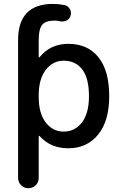

<svg xmlns="http://www.w3.org/2000/svg" viewBox="-20 -784 627 1000"><path d="M443.4 -283.2Q443.4 -376 408.7 -421.9Q374 -467.8 311.5 -467.8Q254.9 -467.8 218.3 -419.9Q181.6 -372.1 181.6 -288.1V-278.3Q181.6 -193.4 218.3 -146Q254.9 -98.6 311.5 -98.6Q370.1 -98.6 406.7 -146Q443.4 -193.4 443.4 -283.2ZM74.2 142.6V-575.2Q74.2 -762.7 254.9 -763.7Q285.2 -763.7 314.5 -757.8Q333 -754.9 342.8 -738.3Q349.6 -727.5 349.6 -714.8Q349.6 -709 347.7 -703.1Q343.8 -686.5 328.1 -677.7Q317.4 -671.9 304.7 -671.9Q299.8 -671.9 293.9 -672.9Q279.3 -676.8 264.6 -676.8Q217.8 -676.8 199.7 -654.8Q181.6 -632.8 181.6 -575.2V-488.3Q181.6 -486.3 183.1 -485.4Q184.6 -484.4 186.5 -486.3Q242.2 -555.7 335.9 -555.7Q436.5 -555.7 492.7 -485.8Q548.8 -416 548.8 -283.2Q548.8 -153.3 490.7 -82.5Q432.6 -11.7 335.9 -11.7Q243.2 -11.7 186.5 -75.2Q185.5 -77.1 183.6 -76.2Q181.6 -75.2 181.6 -74.2V142.6Q181.6 165 166 180.7Q150.4 196.3 127.9 196.3Q105.5 196.3 89.8 180.7Q74.2 165 74.2 142.6Z"/></svg>

Font: Gen Jyuu Gothic Medium
Style: Regular
Weight: 500
Designer: [Source Han Sans]
Ryoko NISHIZUKA  (kana & ideographs); Paul D. Hunt (Latin, Greek & Cyrillic); Wenlong ZHANG  (bopomofo
Version: Version 1.002.20150607